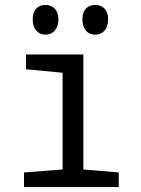

<svg xmlns="http://www.w3.org/2000/svg" viewBox="-20 -756 570 776"><path d="M365 -616C394 -616 417 -636 417 -678C417 -718 394 -736 365 -736C336 -736 313 -719 313 -678C313 -636 336 -616 365 -616ZM164 -616C192 -616 216 -636 216 -678C216 -718 192 -736 164 -736C135 -736 112 -719 112 -678C112 -636 135 -616 164 -616ZM77 0H460V-59L317 -71V-536H85V-476L233 -462V-71L77 -59Z"/></svg>

Font: Noto Sans Mono Condensed
Style: Regular
Weight: 400
Width: 3
Designer: Monotype Design Team
Foundry: Monotype Imaging Inc.
Version: Version 2.014